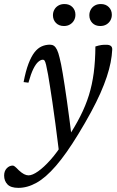

<svg xmlns="http://www.w3.org/2000/svg" viewBox="-86 -672 582 952"><path d="M55 -262 31 -265Q41.5 -320 55.2 -356Q69 -392 85.2 -412.8Q101.5 -433.5 120.8 -442Q140 -450.5 161.5 -450.5Q173 -450.5 181.2 -445Q189.5 -439.5 196.5 -425.5Q203.5 -411.5 209.5 -385.5Q216.5 -359.5 225.2 -307.2Q234 -255 246 -170.8Q258 -86.5 273 35.5L207 84.5Q197 3 188.8 -58Q180.5 -119 174 -164.2Q167.5 -209.5 162 -242.8Q156.5 -276 152.5 -301Q146.5 -334.5 142.5 -350.5Q138.5 -366.5 135.2 -371.2Q132 -376 126.5 -376Q116 -376 103.8 -365.5Q91.5 -355 79.2 -330.2Q67 -305.5 55 -262ZM229 32.5 248 13.5Q286 -44 312.2 -95.8Q338.5 -147.5 354.8 -199.8Q371 -252 378.8 -310.8Q386.5 -369.5 387 -441.5Q404 -447 416.8 -448.8Q429.5 -450.5 442 -450Q456 -450 463.5 -444.2Q471 -438.5 470.5 -426Q469 -395.5 462.5 -362.2Q456 -329 443.5 -291.2Q431 -253.5 411.8 -210Q392.5 -166.5 365.2 -116Q338 -65.5 302 -6.5Q242 92 191.2 150.5Q140.5 209 95.2 234.2Q50 259.5 5 259.5Q-32.5 259.5 -49 242.2Q-65.5 225 -65.5 198.5Q-65.5 176.5 -52.8 162.8Q-40 149 -22.5 149Q-18.5 149 -12.2 153.8Q-6 158.5 7.5 172.5Q21.5 185.5 33.2 191.5Q45 197.5 55.5 197.5Q74.5 197.5 103 177.5Q131.5 157.5 164.5 120.5Q197.5 83.5 229 32.5ZM231 -543Q206.5 -543 191.5 -558.2Q176.5 -573.5 176.5 -596.5Q176.5 -611.5 183.5 -624.2Q190.5 -637 203.5 -644.5Q216.5 -652 233.5 -652Q258.5 -652 273.2 -636.8Q288 -621.5 288 -599Q288 -583.5 281 -571Q274 -558.5 261.2 -550.8Q248.5 -543 231 -543ZM411 -543Q386.5 -543 371.8 -558.2Q357 -573.5 357 -596.5Q357 -611.5 364 -624.2Q371 -637 383.8 -644.5Q396.5 -652 414 -652Q438.5 -652 453.5 -636.8Q468.5 -621.5 468.5 -599Q468.5 -583.5 461.5 -571Q454.5 -558.5 441.8 -550.8Q429 -543 411 -543Z"/></svg>

Font: Newsreader 16pt 16pt
Style: Italic
Weight: 400
Italic angle: -17°
Version: Version 1.003